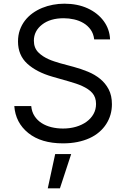

<svg xmlns="http://www.w3.org/2000/svg" viewBox="-20 -757 678 1031"><path d="M56.8 -187.5H147.7Q150.6 -156.6 165.3 -133.9Q180 -111.2 203.3 -96.2Q226.6 -81.3 256.2 -74Q285.9 -66.8 318.2 -66.8Q355.8 -66.8 388.3 -76.3Q420.8 -85.9 444.6 -103.2Q468.4 -120.4 482.1 -144.7Q495.7 -169 495.7 -198.9Q495.7 -235.1 475.5 -257.8Q465.6 -269.2 451.9 -278.2Q438.2 -287.3 422.1 -294.7Q405.9 -302.2 387.8 -308.2Q369.7 -314.3 350.9 -319.6L261.4 -345.2Q176.1 -369.7 126.4 -415.1Q76.7 -460.6 76.7 -534.1Q76.7 -567.8 86.6 -595.9Q96.6 -623.9 114 -646.5Q131.4 -669 155 -686.1Q178.6 -703.1 206.3 -714.5Q234 -725.9 264.4 -731.5Q294.7 -737.2 325.3 -737.2Q396 -737.2 450.3 -712.4Q477.6 -699.9 499.5 -682.5Q521.3 -665.1 536.9 -643.8Q552.6 -622.5 561.3 -597.7Q570 -572.8 571 -545.5H485.8Q482.2 -576.3 466.6 -598Q451 -619.7 428.1 -633.2Q405.2 -646.7 377.5 -652.9Q349.8 -659.1 322.4 -659.1Q249.6 -659.1 206 -625Q161.9 -590.6 161.9 -538.4Q161.9 -499.6 186.1 -475.5Q197.8 -463.8 211.6 -454.9Q225.5 -446 240.4 -439.3Q255.3 -432.5 271.1 -427.4Q286.9 -422.2 302.6 -417.6L376.4 -397.7Q415.5 -387.1 452.2 -372Q489 -356.9 517.6 -333.6Q546.2 -310.4 563.6 -277.2Q581 -244 581 -197.4Q581 -138.5 550.4 -90.9Q535.2 -67.1 512.6 -47.8Q490.1 -28.4 460.9 -15.1Q431.8 -1.8 396 5.5Q360.1 12.8 318.2 12.8Q201 12.8 132.1 -42.6Q63.2 -98 56.8 -187.5ZM236.5 254.3 276.3 70.3H362.2L301.8 254.3Z"/></svg>

Font: Inter P
Style: Regular
Weight: 400
Designer: Rasmus Andersson
Foundry: rsms
Version: Version 3.018;git-588b23468